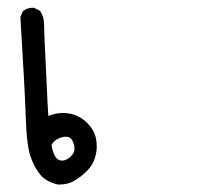

<svg xmlns="http://www.w3.org/2000/svg" viewBox="-20 -269 540 506"><path d="M65.4 -248.5Q66.9 -248.5 69.8 -248.5L85.9 -240.2L86.4 -239.3Q96.2 -224.1 96.2 -204.8Q96.2 -185.5 99.1 -129.6Q102.1 -73.7 103.5 -36.4Q105 1 107.4 36.6Q126.5 28.8 145.5 28.8Q183.6 28.8 210 55.2Q229.5 75.2 233.4 98.1Q234.9 107.4 234.9 118.7Q234.9 129.9 231.4 143.1Q225.6 165 209.5 181.2Q193.8 196.8 175.8 207.5Q158.2 217.3 137.7 217.3Q133.3 217.3 132.3 217.3Q102.5 210 87.4 192.9Q72.3 175.8 61.3 146Q50.3 116.2 47.9 40.8Q45.4 -34.7 33.7 -224.6L40.5 -239.7L42 -240.7Q52.7 -248.5 65.4 -248.5ZM115.7 113.3Q122.6 154.3 143.1 154.3Q145.5 154.3 148.4 153.8Q162.1 150.4 171.4 137.7Q176.3 131.3 176.3 123.3Q176.3 115.2 173.3 107.4Q170.4 99.6 167 96.2Q161.6 91.3 153.3 91.3Q149.9 91.3 145.5 92.3Q124 97.2 115.7 113.3Z"/></svg>

Font: Bakudai
Style: Medium
Weight: 500
Version: Version 1.48